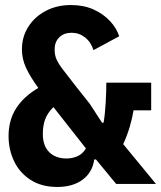

<svg xmlns="http://www.w3.org/2000/svg" viewBox="-20 -730 640 762"><path d="M207 12Q145 12 101.5 -16Q58 -44 36 -90Q14 -136 14 -190Q14 -253 44 -300Q74 -347 132 -381Q100 -425 83.5 -460.5Q67 -496 67 -534Q67 -584 92.5 -624Q118 -664 162 -687Q206 -710 262 -710Q312 -710 351 -692.5Q390 -675 416.5 -646.5Q443 -618 453 -586L351 -531Q341 -563 317.5 -581.5Q294 -600 264 -600Q234 -600 215.5 -582Q197 -564 197 -535V-530Q197 -511 204.5 -494Q212 -477 230.5 -453Q249 -429 280 -389L337 -317L385 -243H391Q397 -277 399.5 -323Q402 -369 402 -402H580V-292H510Q505 -261 495 -227Q485 -193 469 -158L599 0H441L361 -97H354Q347 -46 308 -17Q269 12 207 12ZM244 -101Q267 -101 287.5 -110Q308 -119 321 -141L192 -305Q167 -280 158.5 -254.5Q150 -229 150 -200V-198Q150 -151 175.5 -126Q201 -101 244 -101Z"/></svg>

Font: Lilex Nerd Font
Style: Bold
Weight: 700
Designer: Mike Abbink, Paul van der Laan, Pieter van Rosmalen, Mikhael Khrustik
Foundry: Mikhael Khrustik
Version: Version 2.400; ttfautohint (v1.8.4.7-5d5b);Nerd Fonts 3.3.0